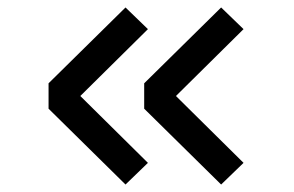

<svg xmlns="http://www.w3.org/2000/svg" viewBox="-20 -527 786 514"><path d="M366 -33ZM451 -270 632 -91 572 -33 366 -236V-304L572 -507L632 -449ZM195 -270 376 -91 316 -33 110 -236V-304L316 -507L376 -449Z"/></svg>

Font: Biryani
Style: Regular
Weight: 400
Designer: Dan Reynolds and Mathieu Reguer
Foundry: Dan Reynolds and Mathieu Reguer
Version: Version 1.004; ttfautohint (v1.1) -l 5 -r 5 -G 72 -x 0 -D la